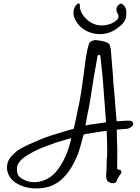

<svg xmlns="http://www.w3.org/2000/svg" viewBox="-20 -1069 818 1120"><path d="M434.1 -1048.3Q438.5 -1050.8 442.4 -1047.4Q446.3 -1043.9 445.8 -1039.1V-1033.7Q445.8 -995.1 483.9 -958Q520 -922.9 569.8 -920.4Q627.4 -921.4 660.2 -951.2Q671.4 -960.9 671.4 -975.6Q671.4 -983.4 667 -989.3Q659.2 -998.5 659.2 -1011.7Q659.2 -1036.1 680.2 -1046.4Q689.5 -1052.2 703.6 -1035.6Q717.3 -1021.5 717.3 -994.1Q717.3 -982.9 715.8 -971.7Q709.5 -935.5 666.5 -906.2Q624 -872.6 568.8 -870.1Q568.8 -870.1 562 -870.1Q524.9 -870.1 491.2 -885.3Q457.5 -900.4 434.1 -929.7Q433.1 -931.6 428.7 -938.5Q424.3 -945.3 422.6 -948Q420.9 -950.7 417.7 -956.8Q414.6 -962.9 413.1 -967Q411.6 -971.2 410.2 -976.8Q408.7 -982.4 408.7 -987.8Q408.7 -988.8 408.4 -990.7Q408.2 -992.7 408.2 -993.7Q408.2 -1028.3 434.1 -1048.3ZM499 -813.5Q501.5 -820.8 508.5 -825.7Q515.6 -830.6 521 -832Q526.4 -833.5 536.6 -835.4Q539.1 -835 547.4 -834Q555.7 -833 559.1 -832.5Q562.5 -832 569.6 -830.8Q576.7 -829.6 581.1 -828.6Q585.4 -827.6 591.3 -825.9Q597.2 -824.2 602.1 -822Q606.9 -819.8 611.8 -816.9Q615.2 -814.9 617.4 -811.3Q619.6 -807.6 620.6 -804.9Q621.6 -802.2 623 -796.6Q624.5 -791 625 -789.6Q627.4 -773.4 629.4 -742.4Q631.3 -711.4 633.3 -696.8Q633.8 -681.6 637.5 -644Q641.1 -606.4 641.1 -585.9Q646 -546.4 651.4 -470.9Q656.7 -395.5 660.6 -361.3Q675.3 -361.8 692.6 -363.5Q710 -365.2 720.2 -365.2Q733.9 -365.2 742.7 -364.3Q757.3 -358.9 757.3 -348.1Q757.3 -337.9 744.6 -328.1Q731.9 -318.4 719.7 -317.4Q668.5 -314 661.1 -313Q661.6 -301.8 661.9 -280.8Q662.1 -259.8 662.1 -252.9Q664.1 -224.1 664.1 -189Q664.1 -174.8 663.8 -146.5Q663.6 -118.2 663.6 -104V-84Q665.5 -81.5 668.2 -80.3Q670.9 -79.1 675.3 -78.6Q679.7 -78.1 681.6 -77.6Q690.9 -68.4 688.5 -62.5Q686 -56.6 678.5 -46.9Q670.9 -37.1 668.5 -32.2Q666 -28.3 662.8 -19.3Q659.7 -10.3 656.7 -5.9Q648.4 0 638.2 0Q626.5 0 616.2 -6.3Q614.3 -7.3 612.3 -8.5Q610.4 -9.8 609.1 -10.7Q607.9 -11.7 606.7 -13.9Q605.5 -16.1 604.5 -17.3Q603.5 -18.6 602.8 -21.2Q602.1 -23.9 601.6 -25.1Q601.1 -26.4 600.6 -29.5Q600.1 -32.7 599.9 -33.4Q599.6 -34.2 599.1 -37.6Q598.6 -41 598.6 -41.5Q601.1 -60.1 601.8 -95.7Q602.5 -131.3 602.5 -135.3Q605.5 -155.8 605.5 -195.8Q605.5 -233.4 602.1 -305.2Q590.8 -304.7 571.8 -302Q552.7 -299.3 527.1 -294.9Q501.5 -290.5 489.3 -288.6Q487.3 -288.1 480.5 -287.4Q473.6 -286.6 470.2 -284.4Q466.8 -282.2 465.8 -277.3Q446.8 -204.6 435.5 -171.9Q397.5 -80.1 354 -37.1Q319.3 2 267.1 19.5Q228.5 30.3 189.9 30.3Q137.7 30.3 92.3 8.8Q46.9 -12.7 30.3 -49.8Q20.5 -71.3 20.5 -92.3Q20.5 -128.9 46.4 -157.7Q72.3 -186.5 107.9 -206.5Q123 -214.8 141.1 -223.1Q159.2 -231.4 180.7 -240.5Q202.1 -249.5 214.4 -254.9Q242.7 -267.1 273.9 -277.3Q305.2 -287.6 349.1 -300.3Q393.1 -313 410.6 -318.4Q417 -345.7 427.5 -397.9Q438 -450.2 443.4 -474.1Q451.7 -511.7 468.8 -638.7Q469.7 -647 472.9 -672.4Q476.1 -697.8 477.8 -710.4Q479.5 -723.1 482.9 -743.9Q486.3 -764.6 490.2 -781.5Q494.1 -798.3 499 -813.5ZM548.8 -741.2Q544.9 -721.7 538.6 -682.4Q532.2 -643.1 527.8 -623.5Q502.9 -453.1 488.8 -395Q487.8 -389.6 484.4 -368.9Q481 -348.1 478 -336.9Q499.5 -342.3 540.3 -347.2Q581.1 -352.1 598.6 -356Q597.7 -376.5 580.1 -602.1Q578.6 -625 565.4 -741.2Q564.5 -749 557.4 -748.8Q550.3 -748.5 548.8 -741.2ZM373.5 -257.3Q364.3 -254.4 333 -245.4Q301.8 -236.3 285.6 -229.5Q204.6 -202.1 155.8 -173.3Q154.3 -172.4 147 -168Q139.6 -163.6 137.5 -162.1Q135.3 -160.6 128.9 -156.5Q122.6 -152.3 119.9 -150.1Q117.2 -147.9 111.8 -143.8Q106.4 -139.6 103.5 -136.5Q100.6 -133.3 96.9 -128.9Q93.3 -124.5 90.3 -120.1Q78.6 -104.5 78.6 -82Q78.6 -52.7 92.5 -38.8Q106.4 -24.9 134.3 -13.7Q156.2 -6.3 179.2 -6.3Q214.4 -6.3 247.8 -22Q281.2 -37.6 304.7 -64.5Q370.1 -142.6 395.5 -262.2Q388.2 -262.2 373.5 -257.3Z"/></svg>

Font: Avessa
Style: Medium
Weight: 500
Designer: Arman Khorramak
Foundry: Arman Khorramak
Version: Version 1.000; ttfautohint (v1.8.1)